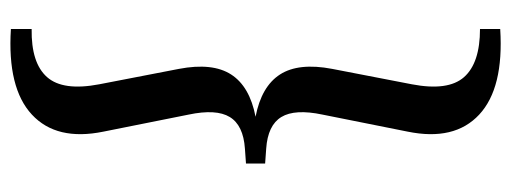

<svg xmlns="http://www.w3.org/2000/svg" viewBox="-320 -486 962 361"><g transform="rotate(90 160.5 -305.0)"><path d="M34 155V116Q98 117 124.5 87Q151 57 138 -11L109 -161Q97 -224 119.5 -259Q142 -294 199 -305Q142 -316 119.5 -351Q97 -386 109 -449L138 -599Q151 -667 124.5 -697Q98 -727 34 -727V-765Q145 -772 195 -725.5Q245 -679 227 -591L195 -431Q184 -379 199.5 -353.5Q215 -328 259 -325L287 -323V-287L259 -285Q215 -282 199.5 -256.5Q184 -231 195 -179L227 -19Q245 69 195 115.5Q145 162 34 155Z"/></g></svg>

Font: Hedvig Letters Serif 14pt
Style: Regular
Weight: 400
Designer: Alexander Örn & Tor Weibull
Foundry: Kanon Foundry
Version: Version 1.000; ttfautohint (v1.8.4.7-5d5b)